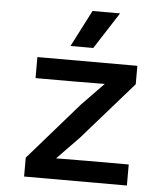

<svg xmlns="http://www.w3.org/2000/svg" viewBox="-55 -833 759 882"><g transform="rotate(5 325.0 -392.5)"><path d="M89 0V-87L321 -353L421 -456L274 -455H102V-552H563V-467L329 -200L228 -96L375 -97H563V0ZM249 -616 336 -785H463L354 -616Z"/></g></svg>

Font: Azeret Mono Thin Medium
Style: Regular
Weight: 500
Version: Version 1.002